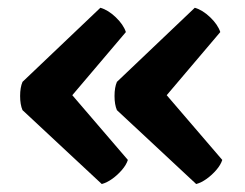

<svg xmlns="http://www.w3.org/2000/svg" viewBox="-20 -496 614 482"><path d="M398.5 -257 538 -94.5Q534 -82 523.2 -69.5Q512.5 -57 499 -47.2Q485.5 -37.5 472.5 -34L273.5 -219.5Q267.5 -233.5 267.5 -255Q267.5 -276.5 273.5 -290.5L469 -476.5Q488.5 -471 507.8 -452.5Q527 -434 533 -415.5ZM161.5 -257 301 -94.5Q297 -82 286.2 -69.5Q275.5 -57 262 -47.2Q248.5 -37.5 235.5 -34L36.5 -219.5Q30.5 -233.5 30.5 -255Q30.5 -276.5 36.5 -290.5L232 -476.5Q251.5 -471 270.8 -452.5Q290 -434 296 -415.5Z"/></svg>

Font: Signika Medium
Style: Regular
Weight: 500
Designer: Anna Giedry
Foundry: Anna Giedry
Version: Version 2.000